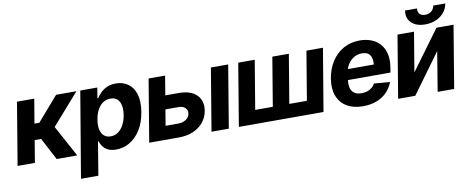

<svg xmlns="http://www.w3.org/2000/svg" viewBox="-77 -1094 4061 1654"><g transform="rotate(-10 1953.0 -267.5)"><path d="M-1.6 0 89.3 -545.9H240.6L204.7 -333.8H247.5L431.2 -545.9H609.4L371.1 -274.6L520.3 0H340.4L238.5 -193.6H182L149.8 0Z M517 204.1 643 -545.9H792L776.8 -453.7H783Q796.8 -476.1 819.4 -499Q842.1 -522 875.8 -537.4Q909.5 -552.7 955.1 -552.7Q1014.8 -552.7 1059.6 -521.7Q1104.4 -490.6 1124.3 -428.3Q1144.2 -365.9 1128.9 -272.1Q1113.9 -181 1074 -118.3Q1034.1 -55.6 978.6 -23.5Q923 8.6 860.5 8.8Q816.8 8.6 788.5 -5.9Q760.3 -20.4 744.6 -42.7Q729 -64.9 722.3 -87.5H717.2L668.8 204.1ZM833.2 -111.5Q870.5 -111.7 899.2 -132.1Q927.8 -152.4 947 -188.8Q966.2 -225.2 974.4 -272.5Q981.7 -319.8 974.7 -355.8Q967.6 -391.8 945.7 -412.1Q923.7 -432.4 886.3 -432.4Q849.7 -432.4 820.6 -412.7Q791.4 -393 772.1 -357.2Q752.8 -321.4 745.1 -272.5Q737.2 -224.1 744.7 -188Q752.1 -151.9 774.5 -131.8Q796.8 -111.7 833.2 -111.5Z M1307.6 -377.5H1470.9Q1578.9 -378 1630.8 -326.1Q1682.6 -274.2 1668.6 -188.1Q1659.1 -131.9 1624.7 -89.6Q1590.3 -47.4 1534.9 -23.7Q1479.5 0 1407 0H1149.8L1240.6 -545.9H1385L1313.9 -119.1H1426.8Q1465 -119.1 1492.9 -138.1Q1520.7 -157 1525.6 -187.1Q1530.9 -218.8 1509.7 -238.9Q1488.6 -258.9 1451.2 -258.4H1287.9ZM1694.7 0 1785.5 -545.9H1936.9L1846.1 0Z M2024.8 -545.9H2169.1L2098 -119.7H2252L2323 -545.9H2467.4L2396.3 -119.7H2550.2L2621.3 -545.9H2765.8L2674.4 0H1934Z M3019.7 10.5Q2935.3 10.5 2878 -24Q2820.8 -58.5 2796.7 -122Q2772.7 -185.4 2786.9 -272.5Q2800.9 -356.2 2841.7 -419.2Q2882.4 -482.2 2945.2 -517.5Q3008 -552.7 3087.6 -552.7Q3142.4 -552.7 3187.6 -535.3Q3232.9 -517.9 3263.9 -483.1Q3294.8 -448.2 3307.3 -396.2Q3319.7 -344.1 3308.2 -274.4L3301.5 -234.2H2840.7L2856.2 -327.5H3243.8L3169 -304.3Q3176.3 -346.1 3170.6 -376.4Q3164.8 -406.7 3144.9 -423.4Q3125 -440 3088.3 -440Q3050.8 -440 3019.8 -422.7Q2988.8 -405.4 2968.3 -375.6Q2947.9 -345.9 2941.5 -307.8L2930.8 -241.8Q2923.7 -197.7 2931.5 -166.4Q2939.4 -135.2 2963.2 -118.7Q2987 -102.1 3027.2 -102.1Q3054.1 -102.1 3076.8 -109.6Q3099.4 -117.1 3116.9 -131.4Q3134.4 -145.8 3145.4 -166.2L3283.9 -154.9Q3264.9 -104.5 3228.4 -67.3Q3191.8 -30.2 3139.3 -9.8Q3086.8 10.5 3019.7 10.5Z M3504.6 -199.6 3758.7 -545.9H3908.1L3817.3 0H3672.9L3730 -346.9L3476.9 0H3327.1L3417.9 -545.9H3562.2ZM3669.6 -590.6Q3591.3 -590.6 3549.2 -631.6Q3507 -672.6 3518 -738.7H3623Q3618.2 -708.4 3634.2 -690.4Q3650.3 -672.5 3683.1 -672.5Q3715.3 -672.5 3737.4 -690.4Q3759.4 -708.4 3764.3 -738.7H3869.9Q3862.7 -694.7 3834.9 -661.4Q3807.1 -628.1 3764.6 -609.4Q3722.1 -590.6 3669.6 -590.6Z"/></g></svg>

Font: Inter Tight
Style: Italic
Weight: 400
Italic angle: -9.39999°
Designer: Rasmus Andersson
Foundry: rsms
Version: Version 3.002